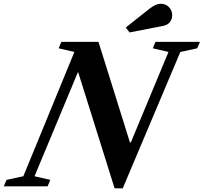

<svg xmlns="http://www.w3.org/2000/svg" viewBox="-81 -982 1074 1012"><path d="M523 10.5 331.5 -600H329L101 -53L184 -34L170 0H-61L-46.5 -34L42 -53L311 -708L228 -727.5L242.5 -761.5H438L604 -231H608.5L807 -708L724.5 -727.5L738.5 -761.5H973L958.5 -727.5L869.5 -708L566 10.5ZM602 -811 582 -837 705.5 -935Q721.5 -947.5 736.5 -954.8Q751.5 -962 767 -962Q792.5 -962 809.5 -944.5Q826.5 -927 826.5 -901.5Q826.5 -880 814 -865Q801.5 -850 781 -846Z"/></svg>

Font: Libre Caslon Text Bold
Style: Italic
Weight: 700
Italic angle: -22.583°
Designer: Pablo Impallari, Rodrigo Fuenzalida, Katja Schimmel
Foundry: Pablo Impallari, Rodrigo Fuenzalida
Version: Version 2.000